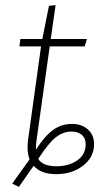

<svg xmlns="http://www.w3.org/2000/svg" viewBox="-20 -673 389 753"><path d="M262 -187Q301 -187 325 -165Q349 -143 349 -108Q349 -57 306 -23.5Q263 10 201 10Q140 10 112 -23L54 60L28 47L96 -48Q84 -80 90 -124L141 -491H56L60 -520H146L172 -650L198 -653L179 -520H321L312 -491H175L123 -121Q120 -99 121 -86Q154 -138 187 -162.5Q220 -187 262 -187ZM202 -21Q250 -21 283 -44Q316 -67 316 -107Q316 -131 301 -144Q286 -157 260 -157Q228 -157 199.5 -135Q171 -113 130 -50Q147 -21 202 -21Z"/></svg>

Font: Fira Sans UltraLight
Style: Italic
Weight: 200
Italic angle: -8°
Designer: Carrois Corporate & Edenspiekermann AG
Foundry: Carrois Corporate GbR & Edenspiekermann AG
Version: Version 4.203;PS 004.203;hotconv 1.0.88;makeotf.lib2.5.64775